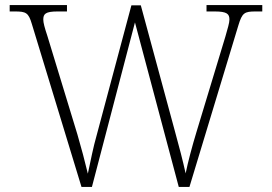

<svg xmlns="http://www.w3.org/2000/svg" viewBox="-20 -734 1067 754"><path d="M105 -640 300 0H341L510 -646L682 0H724L916 -634C931 -684 940 -689 984 -689H1010V-714H791V-689H823C872 -689 881 -679 881 -657C881 -644 874 -622 865 -590L752 -217C734 -158 718 -97 709 -53C698 -103 684 -157 666 -222L533 -713H496L361 -208C345 -152 337 -107 325 -52C311 -110 302 -143 284 -206L166 -593C155 -626 150 -645 150 -657C150 -679 158 -689 206 -689H243V-714H18V-689H39C82 -689 92 -684 105 -640Z"/></svg>

Font: Noto Serif Ethiopic ExtraLight
Style: Regular
Weight: 200
Designer: Monotype Design Team
Foundry: Monotype Imaging Inc.
Version: Version 2.102